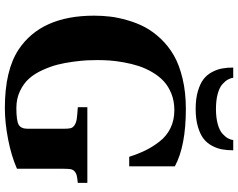

<svg xmlns="http://www.w3.org/2000/svg" viewBox="-112 -824 951 766"><g transform="rotate(90 363.0 -440.5)"><path d="M42 -340.8Q42 -373.5 45.7 -404.8Q49.3 -436 60.1 -473.6Q70.8 -511.2 87.6 -543.2Q104.5 -575.2 133.5 -606.2Q162.6 -637.2 200.2 -658.9Q237.8 -680.7 292.7 -693.8Q347.7 -707 414.1 -707Q562 -707 643.1 -663.1V-481H605Q593.3 -517.6 579.3 -546.1Q565.4 -574.7 543.7 -602.5Q522 -630.4 490.2 -645.8Q458.5 -661.1 418.9 -661.1Q382.8 -661.1 353 -649.2Q323.2 -637.2 303 -618.2Q282.7 -599.1 267.1 -572.3Q251.5 -545.4 242.7 -518.1Q233.9 -490.7 228.3 -459.5Q222.7 -428.2 220.9 -403.6Q219.2 -378.9 219.2 -354Q219.2 -333 220.2 -312.5Q221.2 -292 225.6 -258.3Q230 -224.6 237.3 -195.8Q244.6 -167 259 -135.3Q273.4 -103.5 293 -81.5Q312.5 -59.6 342.8 -45.2Q373 -30.8 410.2 -30.8Q460.9 -30.8 477.1 -40Q493.2 -49.3 493.2 -76.2V-216.8Q493.2 -236.8 491.2 -246.3Q489.3 -255.9 479.2 -262.7Q469.2 -269.5 454.1 -271.7Q439 -273.9 407.2 -275.9V-314H709V-275.9Q689.5 -273.9 679.9 -271.7Q670.4 -269.5 663.3 -263.2Q656.2 -256.8 654.5 -247.3Q652.8 -237.8 652.8 -219.2V-33.2Q601.6 -10.7 535.2 2.2Q468.8 15.1 410.2 15.1Q259.8 15.1 176.8 -40Q42 -129.9 42 -340.8ZM249 -896H290Q291 -885.3 296.9 -874.8Q302.7 -864.3 315.4 -852.8Q328.1 -841.3 353.5 -834.2Q378.9 -827.1 414.1 -827.1Q449.2 -827.1 474.6 -834.2Q500 -841.3 512.7 -852.8Q525.4 -864.3 531.2 -874.8Q537.1 -885.3 538.1 -896H579.1Q579.1 -871.6 575.4 -851.6Q571.8 -831.5 561 -811.3Q550.3 -791 532.5 -777.3Q514.6 -763.7 484.6 -754.9Q454.6 -746.1 414.1 -746.1Q373.5 -746.1 343.5 -754.9Q313.5 -763.7 295.7 -777.3Q277.8 -791 267.1 -811.3Q256.3 -831.5 252.7 -851.6Q249 -871.6 249 -896Z"/></g></svg>

Font: Linguistics Pro
Style: Bold
Weight: 700
Designer: Stefan Peev, Context Ltd
Foundry: Stefan Peev, Context Ltd
Version: Version 001.000